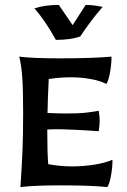

<svg xmlns="http://www.w3.org/2000/svg" viewBox="-20 -757 514 780"><path d="M74 -300Q74 -391 70.5 -442Q67 -493 58 -527Q111 -520 223 -520Q357 -520 433 -527Q433 -497 427 -463Q421 -429 412 -416Q387 -429 348 -436Q309 -443 268 -443Q223 -443 178 -436Q174 -358 173 -298Q221 -296 247 -296Q296 -296 322 -298.5Q348 -301 381 -307Q385 -283 385 -266Q385 -252 381 -224Q267 -232 205 -232L172 -231Q172 -134 176 -90Q225 -81 273 -81Q318 -81 362.5 -88Q407 -95 437 -108Q437 -78 431 -44Q425 -10 416 3Q349 -4 228 -4Q118 -4 63 3Q69 -86 71.5 -149.5Q74 -213 74 -300ZM120 -723Q162 -737 219 -737L275 -655L328 -737Q360 -737 397 -729Q352 -678 306 -609Q268 -595 207 -595Q164 -673 120 -723Z"/></svg>

Font: Mirza Medium
Style: Regular
Weight: 500
Designer: Arabic design by Kourosh Beigpour, Latin design by Eduardo Tunni, engineering by Lasse Fister
Version: Version 1.0010g